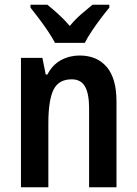

<svg xmlns="http://www.w3.org/2000/svg" viewBox="-20 -837 574 806"><path d="M314 -604Q387 -604 428 -556Q469 -508 469 -411V-51H354V-383Q354 -443 337 -473.5Q320 -504 281 -504Q226 -504 204.5 -460Q183 -416 183 -319V-51H68V-594H158L172 -524H179Q200 -565 236 -584.5Q272 -604 314 -604ZM211 -657Q200 -678 182 -705Q164 -732 144 -758.5Q124 -785 108 -805V-817H179Q199 -801 224.5 -778Q250 -755 273 -728Q297 -757 321 -777.5Q345 -798 368 -817H439V-805Q423 -786 403 -759.5Q383 -733 365 -706Q347 -679 336 -657Z"/></svg>

Font: Noto Sans Tamil UI Condensed SemiBold
Style: Regular
Weight: 600
Width: 3
Designer: Jelle Bosma - Monotype Design Team
Foundry: Monotype Imaging Inc.
Version: Version 2.004; ttfautohint (v1.8.4.7-5d5b)